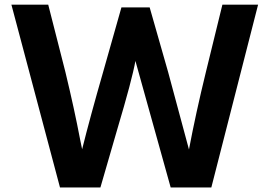

<svg xmlns="http://www.w3.org/2000/svg" viewBox="-20 -780 1162 830"><path d="M29.3 -759.8H188.5L262.7 -468.8Q301.8 -306.6 326.2 -177.7L335 -134.8Q370.1 -275.4 425.8 -468.8L504.9 -748H627L707 -467.8L796.9 -133.8Q826.2 -289.1 870.1 -468.8L941.4 -759.8H1095.7L893.6 30.3H717.8L565.4 -516.6Q551.8 -438.5 486.3 -218.8L414.1 30.3H239.3Z"/></svg>

Font: GenEi M Gothic v2 Bold
Style: Regular
Weight: 700
Version: Version 2.0